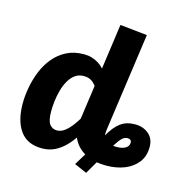

<svg xmlns="http://www.w3.org/2000/svg" viewBox="-120 -870 1026 1067"><g transform="rotate(15 393.0 -336.5)"><path d="M197 17.2Q112.4 17.2 71.2 -40.1Q30 -97.4 30 -197Q30 -240.6 38.8 -289.1Q47.6 -337.5 66.1 -383.5Q84.6 -429.5 115.2 -466.8Q145.8 -504.1 188.9 -526.4Q232 -548.8 289.9 -548.8Q313.8 -548.8 334.9 -542.4Q356 -536 374 -524.7Q392.1 -513.5 405.4 -497.7L441.8 -758.4L598.2 -741.9L518.7 -176.8Q512 -128 529.5 -112.9Q547 -97.9 598 -97.9L567.4 17.2Q509.1 17.2 467.3 0.7Q425.5 -15.9 400.4 -43.6Q375.2 -71.3 365.2 -105.1Q355.1 -139 360.1 -174.3L390.9 -393.5Q377.1 -412.8 360.2 -422.2Q343.3 -431.5 319.3 -431.5Q289.8 -431.5 268.6 -415.6Q247.4 -399.7 233 -374Q218.5 -348.2 210 -316.9Q201.4 -285.6 197.7 -254.1Q194 -222.7 194 -195.9Q194 -140.6 210.3 -120.6Q226.7 -100.7 251.4 -100.7Q275.3 -100.7 296.8 -117.2Q318.3 -133.7 337.3 -159.4Q356.3 -185 372.8 -213.4L382.1 -110Q358.5 -71.3 330.3 -42.9Q302.2 -14.4 269.4 1.4Q236.6 17.2 197 17.2ZM522.8 -5.4 470.2 84.8 398.6 53.6 451.8 -33.8 518 -144.1Q546.3 -195.1 580.2 -220.6Q614.1 -246.1 663.6 -246.1Q711.5 -246.1 742.9 -219.2Q774.3 -192.2 774.3 -144.7Q774.3 -92.2 746.4 -55.9Q718.4 -19.7 671.5 -1.2Q624.6 17.2 567.4 17.2L598 -97.9Q628 -97.9 647 -109.2Q666.1 -120.5 666.1 -141Q666.1 -151.1 660.2 -156Q654.3 -160.9 643.9 -160.9Q631.7 -160.9 620.4 -153.8Q609.2 -146.8 596.2 -129.1Q583.2 -111.4 565 -80.4Z"/></g></svg>

Font: Fira Sans Variable
Style: Italic
Weight: 397
Italic angle: -8°
Designer: Carrois Corporate & Edenspiekermann AG
Foundry: Carrois Corporate GbR & Edenspiekermann AG
Version: Version 4.202